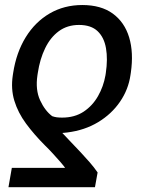

<svg xmlns="http://www.w3.org/2000/svg" viewBox="-20 -573 578 776"><path d="M363.8 183.6H14.2L27.8 105.5H243.2Q238.3 98.1 224.4 82Q210.4 65.9 193.6 47.6Q176.8 29.3 162.6 15.6Q117.7 -29.3 85.2 -73.5Q52.7 -117.7 38.1 -165.5Q23.4 -213.4 31.7 -268.6L33.2 -278.3Q45.9 -360.8 84 -422.6Q122.1 -484.4 180.7 -518.6Q239.3 -552.7 312.5 -552.7Q388.2 -552.7 435.8 -518.1Q483.4 -483.4 502 -421.9Q520.5 -360.4 508.8 -279.3L507.3 -269.5Q499 -211.4 465.1 -161.9Q431.2 -112.3 376.7 -79.3Q322.3 -46.4 252 -37.6Q243.2 -36.6 240.5 -36.4Q237.8 -36.1 231.9 -35.6Q249.5 -16.6 268.8 3.4Q288.1 23.4 306.9 43.5Q325.7 63.5 343 83.5Q360.4 103.5 374.5 124ZM406.2 -268.6 407.7 -278.3Q416 -334 408.4 -377.9Q400.9 -421.9 374.5 -447Q348.1 -472.2 299.3 -472.2Q252 -472.2 217.8 -447Q183.6 -421.9 162.4 -377.9Q141.1 -334 132.8 -278.3L131.3 -268.6Q122.6 -210 142.1 -167.7Q161.6 -125.5 190.9 -103.5Q200.2 -100.1 209.5 -98.9Q218.8 -97.7 231 -97.7Q281.7 -97.7 317.9 -121.6Q354 -145.5 376.2 -184.6Q398.4 -223.6 406.2 -268.6Z"/></svg>

Font: Inter 17pt
Style: Italic
Weight: 400
Italic angle: -9.3988°
Version: Version 4.001;git-66647c0bb